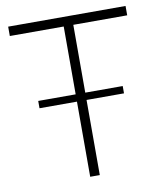

<svg xmlns="http://www.w3.org/2000/svg" viewBox="-80 -764 698 828"><g transform="rotate(-10 269.0 -349.5)"><path d="M526 -658V-699H12V-658H248V-361H84V-329H248V0H290V-329H454V-361H290V-658Z"/></g></svg>

Font: Montserrat arm ExtraLight
Style: Regular
Weight: 275
Designer: Julieta Ulanovsky
Foundry: Julieta Ulanovsky
Version: Version 6.000;PS 006.000;hotconv 1.0.88;makeotf.lib2.5.64775